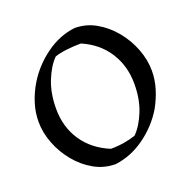

<svg xmlns="http://www.w3.org/2000/svg" viewBox="-120 -769 891 898"><g transform="rotate(-20 326.0 -320.0)"><path d="M307 12Q250 12 201 -15.5Q152 -43 114.5 -88.5Q77 -134 56 -188.5Q35 -243 35 -297Q35 -344 49.5 -389.5Q64 -435 89 -476Q131 -545 198.5 -594Q266 -643 343 -652Q400 -652 449 -624Q498 -596 535.5 -550.5Q573 -505 594 -450Q615 -395 615 -341Q615 -296 601.5 -252Q588 -208 565 -167Q523 -97 454.5 -47.5Q386 2 307 12ZM310 -63Q347 -63 380 -69Q413 -75 435 -83Q469 -117 493 -176Q517 -235 517 -312Q517 -401 472.5 -470Q428 -539 346 -574Q309 -574 273 -569.5Q237 -565 215 -557Q181 -523 157 -463Q133 -403 133 -326Q133 -235 179 -166.5Q225 -98 310 -63Z"/></g></svg>

Font: Labrada
Style: Regular
Weight: 400
Designer: Mercedes Jáuregui
Foundry: Omnibus-Type Team
Version: Version 1.000; ttfautohint (v1.8.4.7-5d5b)